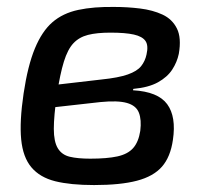

<svg xmlns="http://www.w3.org/2000/svg" viewBox="-20 -520 591 553"><path d="M310 -500Q347 -500 383.5 -495.5Q420 -491 448 -478Q476 -465 489.5 -438Q503 -411 495 -365Q490 -341 476 -319.5Q462 -298 435 -283Q408 -268 364 -264L363 -260Q435 -256 461.5 -220Q488 -184 478 -117Q471 -68 446.5 -40Q422 -12 374.5 0.5Q327 13 251 13Q183 13 139 2Q95 -9 70.5 -38Q46 -67 41 -118.5Q36 -170 48 -251Q60 -331 80.5 -380.5Q101 -430 131 -456Q161 -482 205.5 -491.5Q250 -501 310 -500ZM298 -426Q259 -426 233.5 -419.5Q208 -413 191.5 -395.5Q175 -378 164 -342.5Q153 -307 144 -248Q135 -186 135 -149Q135 -112 146.5 -93Q158 -74 181 -68.5Q204 -63 240 -63Q288 -63 318 -69.5Q348 -76 363.5 -93.5Q379 -111 384 -143Q388 -175 380 -195.5Q372 -216 345.5 -223.5Q319 -231 269 -226L126 -210L134 -275L272 -291Q321 -296 348 -305.5Q375 -315 386.5 -329.5Q398 -344 402 -363Q408 -389 399 -402Q390 -415 365.5 -420.5Q341 -426 298 -426Z"/></svg>

Font: Exo 2 Medium
Style: Italic
Weight: 500
Italic angle: -8°
Designer: Natanael Gama
Foundry: Natanael Gama
Version: Version 2.010